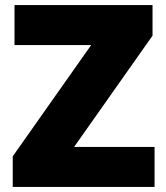

<svg xmlns="http://www.w3.org/2000/svg" viewBox="-20 -734 652 754"><path d="M587 0V-157H271L579 -594V-714H37V-557H338L30 -120V0Z"/></svg>

Font: Noto Sans UI Black
Style: Regular
Weight: 900
Designer: Monotype Design Team
Foundry: Monotype Imaging Inc.
Version: Version 1.901